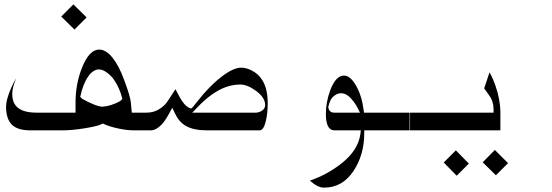

<svg xmlns="http://www.w3.org/2000/svg" viewBox="-20 -612 2528 880"><path d="M451.2 -123Q489.3 -126 530.3 -148.4L541 -158.2Q526.4 -216.8 494.1 -257.8Q468.8 -284.2 449.2 -291Q440.4 -293.9 431.6 -293.9Q422.9 -293.9 414.1 -289.1Q396.5 -280.3 383.8 -260.7Q360.4 -227.5 347.7 -168L356.4 -159.2Q421.9 -123 451.2 -123ZM377 -532.2 321.3 -476.6 260.7 -536.1 316.4 -591.8ZM119.1 -14.6Q63.5 -14.6 37.1 -38.1Q7.8 -64.5 7.8 -123Q7.8 -155.3 31.2 -209Q43 -235.4 54.7 -253.9Q36.1 -210.9 36.1 -182.6Q36.1 -142.6 57.6 -122.1Q84 -95.7 148.4 -95.7H326.2V-142.6Q326.2 -226.6 355.5 -300.8Q388.7 -384.8 434.6 -384.8Q465.8 -384.8 495.6 -347.7Q525.4 -310.5 548.8 -246.1Q578.1 -168.9 580.1 -138.7L584 -95.7H631.8V-14.6H593.8Q562.5 -14.6 524.9 -22.5Q487.3 -30.3 461.9 -41L451.2 -45.9L441.4 -41Q419.9 -32.2 364.3 -23.4Q308.6 -14.6 266.6 -14.6Z M1207 -139.6Q1207 -90.8 1198.2 -56.6Q1188.5 -14.6 1169.9 -14.6H927.7Q867.2 -14.6 831.1 -35.2Q799.8 -53.7 782.2 -91.8Q782.2 -91.8 769.5 -118.2L755.9 -92.8Q737.3 -58.6 720.7 -41Q695.3 -14.6 670.9 -14.6H617.2V-95.7H652.3Q686.5 -95.7 713.9 -114.3Q736.3 -129.9 747.1 -146.5L784.2 -203.1Q790 -191.4 800.8 -171.9Q824.2 -127.9 846.7 -118.2L856.4 -114.3L864.3 -122.1Q905.3 -172.9 912.1 -180.7Q958 -232.4 997.1 -261.7Q1049.8 -301.8 1085 -301.8Q1107.4 -301.8 1131.8 -290Q1164.1 -274.4 1182.6 -244.1Q1207 -204.1 1207 -139.6ZM1151.4 -95.7Q1165 -95.7 1176.8 -102.5Q1179.7 -103.5 1181.6 -105.5Q1195.3 -115.2 1195.3 -129.9Q1195.3 -130.9 1195.3 -130.9Q1195.3 -165 1152.3 -196.3Q1113.3 -224.6 1081.1 -224.6Q1037.1 -224.6 996.1 -205.1Q940.4 -178.7 884.8 -120.1L861.3 -95.7Z M1857.4 -14.6H1649.4V0Q1649.4 98.6 1599.1 173.3Q1548.8 248 1464.8 248Q1435.5 248 1400.4 215.8Q1482.4 187.5 1547.9 134.8Q1622.1 75.2 1631.8 2L1633.8 -14.6H1512.7Q1473.6 -14.6 1473.6 -89.8Q1473.6 -143.6 1493.2 -197.3Q1518.6 -265.6 1556.6 -265.6Q1585.9 -265.6 1612.3 -218.8Q1638.7 -171.9 1646.5 -108.4L1648.4 -95.7H1857.4ZM1484.4 -121.1Q1488.3 -95.7 1511.7 -95.7H1629.9L1619.1 -117.2Q1607.4 -140.6 1586.9 -162.6Q1566.4 -184.6 1543 -184.6Q1523.4 -184.6 1505.9 -168Q1492.2 -155.3 1484.4 -121.1Z M2128.9 137.7 2073.2 193.4 2013.7 132.8 2069.3 77.1ZM2308.6 135.7 2252.9 191.4 2192.4 131.8 2248 75.2ZM2273.4 -94.7V-14.6H1859.4V-95.7H2242.2V-110.4Q2242.2 -147.5 2222.7 -173.8L2199.2 -207L2223.6 -280.3Q2238.3 -254.9 2251 -218.8Q2273.4 -154.3 2273.4 -94.7Z"/></svg>

Font: Thabit
Style: Regular
Weight: 500
Designer: Regenerated by Nadim Shaikli
Foundry: MAK Alagha
Version: 0.01